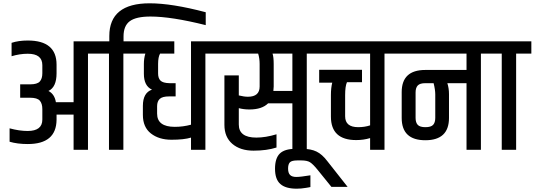

<svg xmlns="http://www.w3.org/2000/svg" viewBox="-20 -906 3233 1161"><path d="M425 -656H604V-582H512V0H425V-213H322V-181Q320 -35 148 -35Q85 -35 38 -49V-130Q97 -114 147 -114Q236 -114 236 -183V-246Q236 -280 220.5 -297.5Q205 -315 162 -315H102V-396H162Q205 -396 220.5 -413Q236 -430 236 -463V-512Q236 -581 148 -581Q100 -581 50 -566V-647Q92 -661 148 -661Q322 -661 322 -515V-463Q322 -379 273 -356Q310 -337 318 -288H425Z M1224 -754Q1016 -806 890 -806Q803 -806 765 -778Q727 -750 727 -686V-656H818V-582H726V0H639V-582H547V-656H641V-688Q641 -886 885 -886Q1020 -886 1224 -832Z M850 -519Q850 -553 859 -582H760V-656H1034V-582H948Q936 -561 936 -519V-462Q936 -433 950.5 -418.5Q965 -404 1005 -403H1042V-323H1002Q962 -323 946 -308Q930 -293 930 -264V-219Q930 -139 1037 -139Q1087 -139 1135 -152V-656H1314V-582H1222V0H1135V-74Q1093 -61 1017 -61Q941 -61 892.5 -99Q844 -137 844 -211V-266Q844 -345 899 -364Q850 -386 850 -460Z M1550 -519Q1550 -553 1541 -582H1256V-656H1927V-582H1835V0H1748V-281H1601Q1564 -244 1488 -244Q1454 -244 1424 -252V-153Q1424 -74 1530 -74Q1586 -74 1652 -94V-14Q1593 5 1513 5Q1433 5 1385 -36Q1337 -77 1337 -151V-450H1424V-329Q1456 -321 1479 -321Q1550 -321 1550 -383ZM1748 -356V-582H1628Q1635 -561 1635 -519V-383Q1635 -374 1633 -356Z M1857 225Q1856 225 1847.5 227Q1839 229 1830 230Q1801 235 1774 235Q1707 235 1675 206.5Q1643 178 1643 114.5Q1643 51 1672 22.5Q1701 -6 1767 -6H1809Q1860 -6 1894 10.5Q1928 27 1959 68L2082 224H1984L1899 119Q1872 86 1854.5 75Q1837 64 1801 64H1779Q1744 64 1733 75.5Q1722 87 1722 113.5Q1722 140 1734 152Q1746 164 1771.5 164Q1797 164 1857 154Z M1981 -332Q1981 -374 1989 -406H1910V-484H2169V-409H2078Q2067 -384 2067 -331V-203Q2067 -137 2146 -137Q2185 -137 2218 -148V-582H1869V-656H2396V-582H2305V0H2218V-71Q2179 -59 2134 -59Q1981 -59 1981 -201Z M2552 -403Q2519 -403 2506 -389Q2493 -375 2493 -347V-193Q2493 -165 2506 -151Q2519 -137 2552.5 -137Q2586 -137 2599 -151Q2612 -165 2612 -193V-335Q2612 -363 2602 -403ZM2801 -403H2685Q2695 -373 2695 -337V-193Q2695 -58 2552 -58Q2409 -58 2409 -193V-349Q2409 -483 2552 -483H2801V-582H2339V-656H2980V-582H2888V0H2801Z M3014 -582H2922V-656H3193V-582H3101V0H3014Z"/></svg>

Font: Khand Medium
Style: Regular
Weight: 500
Designer: Devanagari: Sanchit Sawaria, Jyotish Sonowal; Latin: Satya Rajpurohit
Foundry: Indian Type Foundry
Version: Version 1.100;PS 1.0;hotconv 1.0.78;makeotf.lib2.5.61930; tt